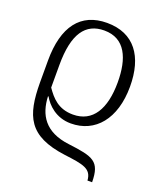

<svg xmlns="http://www.w3.org/2000/svg" viewBox="-144 -639 826 973"><g transform="rotate(20 269.5 -152.5)"><path d="M444 240H469C468 127 428 116 292 99C159 83 114 5 110 -93H113C135 -54 184 -3 265 -3C396 -3 484 -106 484 -281C484 -443 412 -545 265 -545C123 -545 48 -447 48 -263V-144C49 35 87 130 291 157C394 170 440 177 444 240ZM260 -49C180 -49 142 -94 110 -140V-262C110 -431 164 -504 265 -504C378 -504 418 -408 418 -280C418 -136 366 -49 260 -49Z"/></g></svg>

Font: Noto Serif Light
Style: Regular
Weight: 300
Designer: Monotype Design Team
Foundry: Monotype Imaging Inc.
Version: Version 2.013